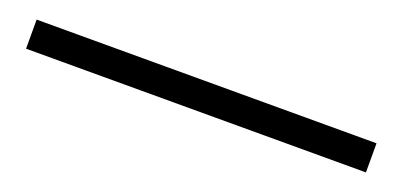

<svg xmlns="http://www.w3.org/2000/svg" viewBox="-16 -130 649 310"><g transform="rotate(20 309.0 25.0)"><path d="M17 50V0H601V50Z"/></g></svg>

Font: Nunito Sans 10pt Expanded Light
Style: Regular
Weight: 300
Width: 7
Designer: Vernon Adams
Foundry: Vernon Adams
Version: Version 3.101;gftools[0.9.27]